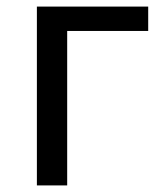

<svg xmlns="http://www.w3.org/2000/svg" viewBox="-20 -563 499 583"><path d="M92 0V-543H430V-469H184V0Z"/></svg>

Font: Noto Sans HK
Style: Regular
Weight: 400
Designer: Ryoko NISHIZUKA 西塚涼子 (kana, bopomofo & ideographs); Paul D. Hunt (Latin, Greek & Cyrillic); Sandoll Communications 산돌커뮤니
Foundry: Adobe
Version: Version 2.004-H2;hotconv 1.0.118;makeotfexe 2.5.65603